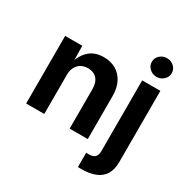

<svg xmlns="http://www.w3.org/2000/svg" viewBox="-210 -954 1315 1343"><g transform="rotate(30 447.0 -282.0)"><path d="M208.8 -316.1V0H62.4V-545.9H200.6L203 -409.6H194.2Q215.7 -477.9 259.4 -515.3Q303.2 -552.7 372.3 -552.7Q429.1 -552.7 471.3 -528.1Q513.4 -503.4 536.8 -457.3Q560.1 -411.3 560.1 -347.2V0H413.7V-321.7Q413.7 -372.5 387.4 -401.5Q361.2 -430.4 314.9 -430.4Q284 -430.4 260 -416.9Q236 -403.3 222.4 -377.9Q208.8 -352.4 208.8 -316.1ZM684.6 -545.9H831.3V28Q831.5 90.6 807 129.4Q782.4 168.2 736.8 186.2Q691.1 204.1 627.9 204.1H598.2V88.8H617.7Q654.5 88.8 669.5 73Q684.6 57.2 684.6 25.9ZM758.1 -617.1Q725 -617.1 701.4 -639.2Q677.8 -661.3 677.8 -692.2Q677.8 -723.8 701.4 -745.7Q725 -767.5 758.1 -767.5Q791.3 -767.5 814.9 -745.7Q838.6 -723.9 838.6 -692.3Q838.6 -661.3 814.9 -639.2Q791.3 -617.1 758.1 -617.1Z"/></g></svg>

Font: Atlassian Sans
Style: Regular
Weight: 400
Designer: Rasmus Andersson
Foundry: Modifications by Atlassian Pty Ltd, manufactured by rsms
Version: Version 4.001;git-9221beed3